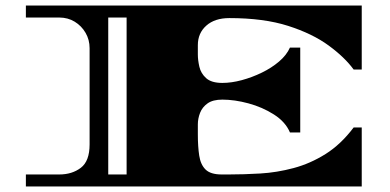

<svg xmlns="http://www.w3.org/2000/svg" viewBox="-20 -670 1400 690"><path d="M73 0V-43H193Q239 -43 270.5 -67Q302 -91 302 -151V-497Q302 -527 287.5 -552Q273 -577 248.5 -592Q224 -607 193 -607H73V-650H1280V-420H1251Q1219 -464 1161 -506.5Q1103 -549 1015.5 -577Q928 -605 804 -605Q752 -605 721.5 -578Q691 -551 691 -508V-474Q691 -454 696.5 -430Q702 -406 721 -389Q740 -372 779 -372Q812 -372 849 -382Q886 -392 921 -409Q956 -426 983 -449Q1010 -472 1022 -499H1059V-194H1022Q1006 -232 964.5 -258.5Q923 -285 873 -298.5Q823 -312 779 -312Q745 -312 726 -298.5Q707 -285 699 -264.5Q691 -244 691 -223V-187Q691 -143 696 -110.5Q701 -78 719 -60.5Q737 -43 777 -43H802Q856 -43 915.5 -46.5Q975 -50 1035 -66Q1095 -82 1150 -116.5Q1205 -151 1251 -212H1280V0ZM369 -43H435V-607H369Z"/></svg>

Font: Diplomata
Style: Regular
Weight: 400
Designer: Eduardo Rodriguez Tunni
Foundry: Eduardo Rodriguez Tunni
Version: Version 1.002; ttfautohint (v1.8.4.7-5d5b);gftools[0.9.23]